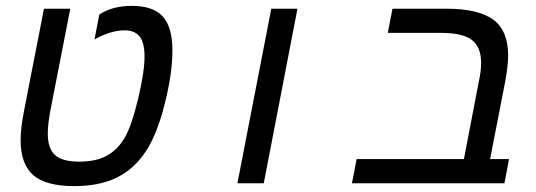

<svg xmlns="http://www.w3.org/2000/svg" viewBox="-20 -629 1840 659"><path d="M234.9 9.8Q137.7 9.8 94.2 -27.8Q50.8 -65.4 50.8 -148.9Q50.8 -188 62 -246.1L130.9 -599.1H221.2L152.8 -249Q144 -202.1 144 -170.9Q144 -119.1 168.9 -96.7Q193.8 -74.2 252 -74.2Q309.6 -74.2 346.4 -94.5Q383.3 -114.7 407.5 -155.5Q431.6 -196.3 453.9 -289.3Q476.1 -382.3 476.1 -435.1Q476.1 -481.9 459.5 -503.4Q442.9 -524.9 407.2 -524.9Q383.3 -524.9 356 -516.4Q328.6 -507.8 304.2 -493.2L320.8 -579.1Q366.2 -608.9 432.1 -608.9Q506.3 -608.9 539.1 -572Q571.8 -535.2 571.8 -456.1Q571.8 -376 544.9 -270.5Q518.1 -165 478.5 -106.4Q439 -47.9 379.9 -19Q320.8 9.8 234.9 9.8Z M911.1 -599.1H1001L885.3 0H794.9Z M1311 -516.1 1327.1 -599.1H1511.2Q1622.1 -599.1 1673.1 -561.5Q1724.1 -523.9 1724.1 -438Q1724.1 -406.2 1714.4 -351.1L1662.1 -83H1727.1L1711.4 0H1188L1204.1 -83H1572.3L1624 -352.1Q1631.3 -384.3 1631.3 -413.1Q1631.3 -467.3 1599.9 -491.7Q1568.4 -516.1 1494.1 -516.1Z"/></svg>

Font: Liberation Mono
Style: Italic
Weight: 400
Italic angle: -12°
Monospace: yes
Designer: Steve Matteson
Foundry: Ascender Corporation
Version: Version 2.1.5